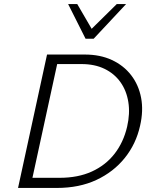

<svg xmlns="http://www.w3.org/2000/svg" viewBox="-20 -927 748 947"><path d="M69 0 212 -658H398Q474 -658 532 -631Q590 -604 627 -556Q664 -508 676 -444.5Q688 -381 671 -307Q651 -217 595.5 -148Q540 -79 455.5 -39.5Q371 0 260 0ZM140 -50H274Q365 -50 433 -81Q501 -112 545 -168.5Q589 -225 607 -302Q622 -367 613 -423.5Q604 -480 574 -522Q544 -564 495.5 -587.5Q447 -611 382 -611H262ZM402 -736 419 -772 556 -907H602L442 -736ZM402 -736 316 -907H361L439 -773L442 -736Z"/></svg>

Font: Ysabeau Infant Light
Style: Italic
Weight: 300
Italic angle: -12°
Designer: Christian Thalmann (Catharsis Fonts)
Version: Version 2.001;gftools[0.9.30]; featfreeze: ss01,ss02,lnum